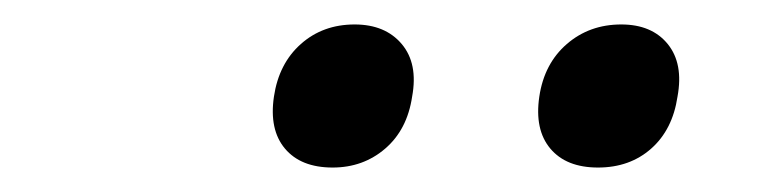

<svg xmlns="http://www.w3.org/2000/svg" viewBox="-20 -790 640 157"><path d="M469 -653Q443 -653 430 -668.5Q417 -684 421 -711Q425 -738 443.5 -754Q462 -770 488 -770Q513 -770 526 -754Q539 -738 534 -711Q530 -684 512.5 -668.5Q495 -653 469 -653ZM252 -653Q226 -653 213 -668.5Q200 -684 204 -711Q208 -738 226 -754Q244 -770 270 -770Q295 -770 308.5 -754Q322 -738 317 -711Q313 -684 295 -668.5Q277 -653 252 -653Z"/></svg>

Font: NKDuy Mono ExtraLight
Style: Italic
Weight: 200
Italic angle: -9°
Monospace: yes
Designer: NKDuy
Foundry: NKDuy
Version: Version 2.251; ttfautohint (v1.8.4.7-5d5b)